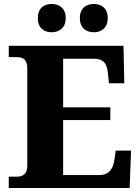

<svg xmlns="http://www.w3.org/2000/svg" viewBox="-20 -944 705 964"><path d="M452 -782C485 -782 521 -801 521 -853C521 -906 485 -924 452 -924C415 -924 381 -906 381 -853C381 -801 415 -782 452 -782ZM239 -782C274 -782 310 -801 310 -853C310 -906 274 -924 239 -924C204 -924 170 -906 170 -853C170 -801 204 -782 239 -782ZM24 0H631L638 -188H561L554 -139C547 -95 526 -65 479 -65H297V-341H534V-405H297V-649H451C500 -649 517 -626 522 -575L527 -526H604L600 -714H24V-657H66C93 -657 117 -649 117 -599V-110C117 -76 98 -57 68 -57H24Z"/></svg>

Font: Noto Serif Gurmukhi ExtraBold
Style: Regular
Weight: 800
Designer: Vaibhav Singh and the Monotype Design Team
Foundry: Monotype Imaging Inc.
Version: Version 2.004